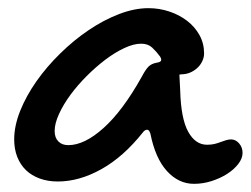

<svg xmlns="http://www.w3.org/2000/svg" viewBox="-20 -447 620 475"><path d="M347.2 -426.8Q374 -426.8 398.9 -418.5Q423.8 -410.2 442.9 -395.5Q461.9 -380.9 473.4 -360.4Q484.9 -339.8 484.9 -314.9Q484.9 -304.7 480.2 -295.2Q475.6 -285.6 467.8 -278.6Q460 -271.5 450 -267.3Q439.9 -263.2 429.2 -263.2Q428.2 -263.2 427.5 -262.9Q426.8 -262.7 425.8 -262.7Q424.8 -262.2 423.8 -262.2L425.8 -223.1Q427.7 -153.3 445.6 -121.1Q463.4 -88.9 492.2 -88.9Q502.4 -88.9 510.5 -90.8Q518.6 -92.8 525.6 -95.5Q532.7 -98.1 539.1 -100.1Q545.4 -102.1 551.8 -102.1Q563 -102.1 571.5 -92.3Q580.1 -82.5 580.1 -68.8Q580.1 -55.2 569.6 -41.5Q559.1 -27.8 542 -16.8Q524.9 -5.9 503.4 1Q481.9 7.8 460 7.8Q421.9 7.8 393.1 -23.7Q364.3 -55.2 352.1 -116.2Q349.1 -126 344.2 -126Q338.4 -126 334 -120.1Q285.6 -59.1 231 -28.6Q176.3 2 123 2Q98.1 2 78.1 -5.4Q58.1 -12.7 44.2 -26.1Q30.3 -39.6 22.7 -58.8Q15.1 -78.1 15.1 -102.1Q15.1 -135.7 30 -172.9Q44.9 -210 70.3 -246.1Q95.7 -282.2 129.2 -314.9Q162.6 -347.7 199.5 -372.6Q236.3 -397.5 274.4 -412.1Q312.5 -426.8 347.2 -426.8ZM331.1 -257.8Q339.8 -274.4 347.2 -282Q354.5 -289.6 368.2 -292Q378.9 -293.5 378.9 -298.8Q378.9 -302.7 376 -307.1Q366.7 -319.8 356.4 -329.3Q346.2 -338.9 329.1 -338.9Q310.5 -338.9 287.6 -328.1Q264.6 -317.4 241 -299.6Q217.3 -281.7 194.6 -259Q171.9 -236.3 154.3 -212.4Q136.7 -188.5 126 -165Q115.2 -141.6 115.2 -123Q115.2 -106.4 124.3 -97.2Q133.3 -87.9 148.9 -87.9Q189 -87.9 236.3 -130.4Q283.7 -172.9 331.1 -257.8Z"/></svg>

Font: Gochi Hand
Style: Regular
Weight: 400
Designer: Juan Pablo del Peral
Foundry: Juan Pablo del Peral
Version: Version 1.001